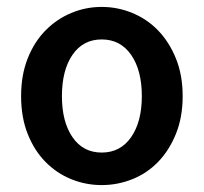

<svg xmlns="http://www.w3.org/2000/svg" viewBox="-20 -523 589 555"><path d="M274 12Q228 12 186 -5Q144 -22 111.5 -55Q79 -88 60 -136Q41 -184 41 -245Q41 -306 60 -354Q79 -402 111.5 -435Q144 -468 186 -485.5Q228 -503 274 -503Q320 -503 362.5 -485.5Q405 -468 437 -435Q469 -402 488.5 -354Q508 -306 508 -245Q508 -184 488.5 -136Q469 -88 437 -55Q405 -22 362.5 -5Q320 12 274 12ZM274 -82Q328 -82 359 -126.5Q390 -171 390 -245Q390 -320 359 -364.5Q328 -409 274 -409Q220 -409 189.5 -364.5Q159 -320 159 -245Q159 -171 189.5 -126.5Q220 -82 274 -82Z"/></svg>

Font: Giro Sans Semibold
Style: Regular
Weight: 600
Designer: Paul D. Hunt
Foundry: Adobe Systems Incorporated
Version: Version 1.000;PS 1.0;hotconv 1.0.88;makeotf.lib2.5.647800